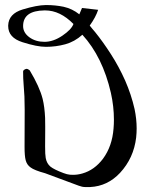

<svg xmlns="http://www.w3.org/2000/svg" viewBox="-20 -735 597 767"><path d="M359.9 -606.9Q391.1 -568.4 423.1 -518.6Q455.1 -468.8 480 -413.1Q504.4 -357.4 517.6 -299.3Q525.9 -259.8 525.9 -222.2Q525.9 -203.6 523.9 -185.5Q514.2 -103.5 459.5 -44.4Q409.7 8.8 340.3 12.2H319.8Q308.6 12.2 294.4 6.8L160.2 -43Q117.2 -54.7 102.5 -65.9Q87.4 -76.2 82.5 -95.2Q78.1 -111.8 78.1 -147.9L78.6 -296.9Q78.6 -319.8 77.6 -349.1Q76.2 -378.9 74.2 -399.7Q72.3 -420.4 72.3 -449.2Q72.3 -455.1 82 -459Q84 -460 85.9 -460Q91.3 -460 98.6 -454.1Q138.2 -388.2 150.4 -339.8Q158.2 -308.1 160.2 -263.7Q160.6 -247.6 160.6 -230V-212.4Q160.2 -184.6 160.2 -150.4Q160.2 -116.2 162.6 -104Q166.5 -82 181.6 -69.3Q196.3 -57.6 233.9 -43.5Q248 -38.1 259.3 -37.1Q265.6 -36.6 272 -36.6Q290.5 -36.6 309.1 -42Q357.4 -55.7 391.6 -101.1Q428.2 -150.9 433.6 -221.7Q435.1 -239.3 435.1 -256.8Q435.1 -310.1 422.9 -364.3Q390.1 -507.3 309.1 -596.2Q278.3 -568.4 240.7 -558.1Q203.1 -547.9 163.6 -547.9Q127.9 -547.9 69.8 -566.4Q12.7 -584.5 12.7 -630.9V-633.3Q14.2 -680.2 70.8 -697.3Q127.4 -714.4 162.6 -714.8H167Q200.2 -714.8 233.9 -708Q269 -700.2 296.9 -677.7Q303.7 -692.9 307.6 -703.1L372.1 -695.8Q362.3 -666 338.4 -632.8Q343.8 -626 349.1 -619.6Q354.5 -613.3 359.9 -606.9ZM273.4 -639.2Q220.2 -693.4 160.6 -693.4H157.7Q72.3 -692.4 72.3 -630.9Q72.3 -604.5 97.2 -586.2Q122.1 -567.9 157.7 -567.9Q192.9 -567.9 229.2 -592.5Q265.6 -617.2 273.4 -639.2Z"/></svg>

Font: Caudex
Style: Regular
Weight: 400
Version: Version 1.01